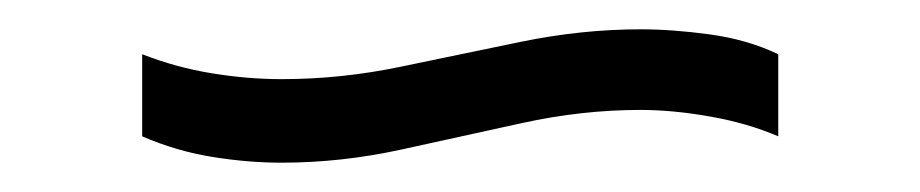

<svg xmlns="http://www.w3.org/2000/svg" viewBox="-20 -416 628 131"><path d="M172 -305Q149 -305 124.5 -309Q100 -313 77 -323V-379Q100 -370 124.5 -366Q149 -362 172 -362Q213 -362 253.5 -370.5Q294 -379 335.5 -387.5Q377 -396 417 -396Q439 -396 464.5 -392.5Q490 -389 511 -379V-323Q490 -332 464.5 -336.5Q439 -341 417 -341Q377 -341 336 -332L254 -314Q213 -305 172 -305Z"/></svg>

Font: Pathway Extreme 8pt Thin 12pt Light
Style: Regular
Weight: 300
Version: Version 1.001;gftools[0.9.26]